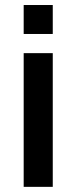

<svg xmlns="http://www.w3.org/2000/svg" viewBox="-20 -726 306 746"><path d="M185 0H72V-519.5H185ZM185 -594H72V-706.5H185Z"/></svg>

Font: Acari Sans
Style: Bold
Weight: 700
Designer: Alfredo Marco Pradil and Stefan Peev (font) & Cristiano Sobral (main changes)
Foundry: Alfredo Marco Pradil and Stefan Peev (font) & Cristiano Sobral (main changes)
Version: Version 1.063; ttfautohint (v1.8.3)